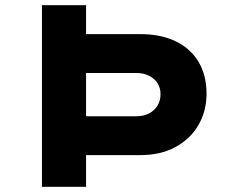

<svg xmlns="http://www.w3.org/2000/svg" viewBox="-20 -720 916 740"><path d="M141.7 0V-700H311.7V-588.5H520.9Q598.5 -588.5 656 -561.4Q713.4 -534.2 744.7 -482.5Q776 -430.9 776 -359.1Q776 -291.7 744.7 -237.9Q713.4 -184.1 656 -153.1Q598.5 -122.1 520.9 -122.1H311.7V0ZM311.7 -272H507.1Q532.5 -272 553.5 -282.4Q574.4 -292.8 586.6 -312.2Q598.7 -331.6 598.7 -356.9Q598.7 -382.1 586.6 -400.2Q574.4 -418.3 553.5 -428.5Q532.5 -438.6 507.1 -438.6H311.7Z"/></svg>

Font: Lexend Mega
Style: Regular
Weight: 400
Designer: Bonnie Shaver-Troup, Thomas Jockin
Foundry: Lexend
Version: Version 1.007